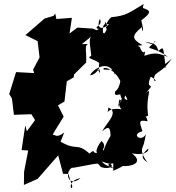

<svg xmlns="http://www.w3.org/2000/svg" viewBox="-20 -920 897 980"><path d="M589 -412C620 -400 567 -402 600 -362C513 -377 528 -314 533 -371C590 -347 523 -293 501 -249C536 -281 544 -267 544 -226C511 -173 488 -104 529 -152C476 -147 536 -168 498 -200C469 -167 458 -117 501 -148C438 -120 475 -171 437 -136C369 -196 376 -146 287 -198C278 -165 288 -195 308 -244C250 -198 264 -264 203 -216C209 -164 170 -170 193 -117L218 -182C246 -230 276 -278 305 -325L276 -382L309 -402L321 -505L356 -525L358 -540L420 -601C423 -654 407 -696 435 -695C379 -698 389 -679 456 -745C427 -730 441 -690 446 -634C404 -622 502 -610 485 -589C492 -538 458 -601 491 -546C487 -596 481 -538 439 -536C461 -575 540 -618 568 -536C563 -562 600 -563 509 -565C500 -584 565 -574 597 -500C593 -537 599 -473 568 -454C558 -406 616 -474 630 -409C592 -421 648 -432 592 -455C598 -389 614 -421 624 -470L583 -372ZM207 -825 110 -741 172 -710 182 -627 149 -565 154 -547 62 -552 27 -440 41 -417 51 -334 140 -337 159 -307 117 -250 109 -280 90 -154 124 -152 103 -44 102 24 172 -7 277 -127 302 -33 329 -32 349 31C347 62 316 4 391 -11C332 39 305 -37 348 -65C333 -56 459 -86 480 -85C516 -38 515 -105 490 -78C485 -55 578 -58 543 -84C512 -83 565 -50 554 -66C472 -83 493 -151 460 -114C534 -78 548 -83 558 -87V-50C543 -39 625 -79 604 -73C643 -68 720 -86 654 -137C715 -125 743 -148 736 -161C677 -112 730 -99 735 -88C673 -170 727 -169 714 -209C718 -173 719 -226 729 -248C713 -184 639 -233 707 -250C691 -299 686 -310 733 -301C727 -348 694 -306 736 -330C721 -436 763 -477 725 -445C784 -513 717 -448 749 -528C755 -529 791 -499 766 -509C765 -562 794 -531 857 -621C789 -566 801 -571 826 -576C811 -673 820 -689 789 -660C778 -687 781 -698 719 -707C786 -681 751 -705 775 -711C714 -651 740 -699 837 -630C790 -647 772 -655 717 -635C726 -689 717 -619 694 -679C673 -692 694 -685 707 -690C649 -722 653 -740 705 -782C701 -761 721 -740 701 -816C763 -862 745 -868 697 -883C739 -847 697 -859 714 -900C635 -853 628 -841 548 -832C524 -813 508 -769 535 -768C481 -843 560 -794 507 -744C496 -827 536 -785 541 -798C474 -748 479 -804 490 -823C512 -781 427 -781 509 -767C449 -786 475 -735 551 -734L454 -774L375 -779L335 -749L347 -829L268 -823L262 -851L253 -839Z"/></svg>

Font: Hussar Lance
Style: ExBdObl
Weight: 700
Foundry: Cannot Into Space Fonts, PlusOne Fonts
Version: Version 2.270